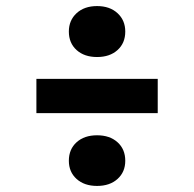

<svg xmlns="http://www.w3.org/2000/svg" viewBox="-20 -648 640 633"><path d="M300 -460Q258 -460 232.5 -483Q207 -506 207 -544Q207 -581 232.5 -604.5Q258 -628 300 -628Q342 -628 367.5 -604.5Q393 -581 393 -544Q393 -506 367.5 -483Q342 -460 300 -460ZM100 -275V-388H500V-275ZM300 -35Q258 -35 232.5 -58Q207 -81 207 -118Q207 -156 232.5 -179Q258 -202 300 -202Q342 -202 367.5 -179Q393 -156 393 -118Q393 -81 367.5 -58Q342 -35 300 -35Z"/></svg>

Font: NKDuy Mono
Style: Bold
Weight: 700
Monospace: yes
Designer: NKDuy
Foundry: NKDuy
Version: Version 2.251; ttfautohint (v1.8.4.7-5d5b)